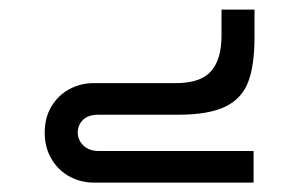

<svg xmlns="http://www.w3.org/2000/svg" viewBox="-20 -390 640 410"><path d="M75.5 -107Q75.5 -139 90 -163Q104.5 -187 128.5 -199.8Q152.5 -212.5 180.5 -212.5H355.5Q408.5 -212.5 430.8 -238Q453 -263.5 453 -313.5V-369.5H523.5V-311.5Q523.5 -250.5 510 -215Q496.5 -179.5 461 -162.2Q425.5 -145 360 -145H189.5Q168.5 -145 157.2 -134Q146 -123 146 -107Q146 -91 158.2 -79.2Q170.5 -67.5 191.5 -67.5H521.5V0H181Q152.5 0 128.2 -13.2Q104 -26.5 89.8 -50.8Q75.5 -75 75.5 -107Z"/></svg>

Font: JuliaMono Light
Style: Italic
Weight: 300
Italic angle: -9°
Monospace: yes
Designer: cormullion
Foundry: corm
Version: Version 0.054; ttfautohint (v1.8.4)